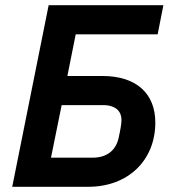

<svg xmlns="http://www.w3.org/2000/svg" viewBox="-20 -718 661 738"><path d="M27 0H319C473 0 577 -102 577 -247C577 -356 507 -426 373 -426H239L271 -586H586L608 -698H167ZM176 -112 217 -314H376C426 -314 447 -289 447 -257C447 -244 443 -219 436 -188C425 -137 387 -112 337 -112Z"/></svg>

Font: Braiins Sans SemiBold
Style: Italic
Weight: 600
Italic angle: -11.31°
Designer: Mike Abbink, Paul van der Laan, Pieter van Rosmalen, Jiri Chlebus, Lubos Buracinsky
Foundry: Bold Monday, Sudetype
Version: Version 1.000;hotconv 1.0.109;makeotfexe 2.5.65596